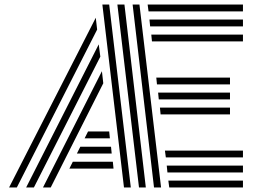

<svg xmlns="http://www.w3.org/2000/svg" viewBox="-20 -824 1118 844"><path d="M525 0 430 -804H460L555 0ZM591 0 496 -804H527L621 0ZM657 0 563 -804H593L688 0ZM633 -774 629 -804H1048V-774ZM20 0 401 -746 407 -694 54 0ZM640 -708 637 -738H1048V-708ZM648 -642 645 -672H1048V-642ZM95 0 414 -629 421 -575 129 0ZM169 0 428 -511 434 -458 203 0ZM670 -453 667 -483H991V-453ZM678 -387 675 -417H991V-387ZM686 -321 683 -351H991V-321ZM352 -216 367 -246H460L463 -216ZM318 -149 333 -179H468L471 -149ZM709 -132 705 -162H1048V-132ZM285 -83 300 -113H476L479 -83ZM716 -66 713 -96H1048V-66ZM724 0 720 -30H1048V0Z"/></svg>

Font: Zen Tokyo Zoo
Style: Regular
Weight: 400
Designer: Yoshimichi Ohira
Foundry: A-1 Corp ZenFonts
Version: Version 1.002; ttfautohint (v1.8.3)